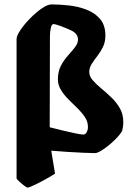

<svg xmlns="http://www.w3.org/2000/svg" viewBox="-20 -681 591 869"><path d="M213 -661Q249 -661 291 -656.5Q333 -652 371 -637.5Q409 -623 433 -595Q457 -567 457 -520Q457 -491 446 -468.5Q435 -446 420.5 -427.5Q406 -409 395 -391.5Q384 -374 384 -355Q384 -336 399.5 -318Q415 -300 438 -281Q461 -262 484 -240Q507 -218 522.5 -191Q538 -164 538 -129Q538 -118 536.5 -107.5Q535 -97 533 -89Q527 -77 511.5 -60Q496 -43 476 -26.5Q456 -10 438 1Q420 12 410 12Q393 12 359 10.5Q325 9 285.5 6.5Q246 4 212 1L229 105Q212 116 185 131Q158 146 134.5 157Q111 168 104 168Q101 168 89 159Q77 150 66 139.5Q55 129 55 126V-504Q55 -519 72.5 -545Q90 -571 116 -597.5Q142 -624 168.5 -642.5Q195 -661 213 -661ZM206 -518 205 -105Q236 -97 267.5 -89.5Q299 -82 323.5 -77Q348 -72 358 -72Q366 -72 372 -82Q378 -92 378 -107Q378 -130 364.5 -150.5Q351 -171 330.5 -191Q310 -211 289.5 -231.5Q269 -252 255.5 -274.5Q242 -297 242 -322Q242 -357 255.5 -383Q269 -409 287.5 -429.5Q306 -450 319.5 -467.5Q333 -485 333 -502Q333 -528 303 -543Q277 -555 253.5 -563.5Q230 -572 222 -572Q214 -572 210 -554.5Q206 -537 206 -518Z"/></svg>

Font: Grenze Gotisch Black
Style: Regular
Weight: 900
Designer: Renata Polastri
Foundry: Omnibus-Type
Version: Version 1.001